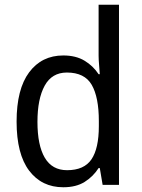

<svg xmlns="http://www.w3.org/2000/svg" viewBox="-20 -780 599 810"><path d="M247 10Q156 10 103 -60Q50 -130 50 -267Q50 -404 103 -475Q156 -546 247 -546Q300 -546 336.5 -524Q373 -502 396 -467H401Q400 -484 398 -506.5Q396 -529 396 -545V-760H482V0H413L401 -71H396Q373 -35 337 -12.5Q301 10 247 10ZM263 -62Q335 -62 366 -108Q397 -154 397 -248V-269Q397 -370 367 -422Q337 -474 262 -474Q199 -474 168.5 -418.5Q138 -363 138 -266Q138 -167 169 -114.5Q200 -62 263 -62Z"/></svg>

Font: Noto Sans Gurmukhi SemiCondensed
Style: Regular
Weight: 400
Width: 4
Designer: Jelle Bosma - Monotype Design Team
Foundry: Monotype Imaging Inc.
Version: Version 2.004; ttfautohint (v1.8.4.7-5d5b)